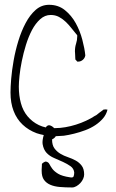

<svg xmlns="http://www.w3.org/2000/svg" viewBox="-20 -575 491 812"><path d="M156.2 147.5V141.6Q156.2 137.7 156.7 132.8Q157.2 127.9 157.2 123V118.2Q159.2 115.2 165.5 111.3Q171.9 107.4 174.8 108.4Q184.6 110.4 189 119.1Q193.4 127.9 201.2 138.7Q209 149.4 225.6 159.7Q242.2 169.9 275.4 174.8Q289.1 177.7 291.5 170.4Q293.9 163.1 293.9 154.3Q292 137.7 278.3 127.9Q264.6 118.2 246.6 109.9Q228.5 101.6 209 93.3Q189.5 85 176.8 71.3Q164.1 57.6 160.2 34.2Q158.2 19.5 165 -3.9Q149.4 -6.8 134.8 -11.7Q100.6 -24.4 75.7 -47.9Q50.8 -71.3 37.6 -105.5Q24.4 -139.6 24.4 -183.6Q24.4 -206.1 27.3 -241.7Q30.3 -277.3 37.6 -318.8Q44.9 -360.4 57.6 -401.9Q70.3 -443.4 88.4 -477.5Q106.4 -511.7 130.9 -533.2Q155.3 -554.7 187.5 -554.7Q226.6 -554.7 254.4 -532.2Q282.2 -509.8 300.3 -477.1Q318.4 -444.3 328.1 -407.2Q337.9 -370.1 340.8 -340.8Q338.9 -329.1 330.1 -321.8Q321.3 -314.5 311.5 -314.5H306.6L302.7 -319.3Q299.8 -322.3 298.8 -323.2Q298.8 -326.2 298.3 -330.6Q297.9 -335 297.9 -340.8Q297.9 -346.7 297.4 -351.1Q296.9 -355.5 296.9 -357.4Q296.9 -376 301.8 -390.6Q306.6 -405.3 306.6 -420.9V-425.8Q294.9 -439.5 283.2 -454.6Q271.5 -469.7 258.3 -482.4Q245.1 -495.1 229.5 -503.4Q213.9 -511.7 194.3 -511.7Q169.9 -511.7 149.9 -493.7Q129.9 -475.6 115.2 -447.8Q100.6 -419.9 89.8 -385.3Q79.1 -350.6 72.3 -316.9Q65.4 -283.2 62.5 -254.4Q59.6 -225.6 59.6 -209Q59.6 -170.9 68.4 -138.7Q77.1 -106.4 96.7 -83Q116.2 -59.6 144.5 -45.9Q159.2 -39.1 173.8 -36.1Q175.8 -40 178.7 -42Q184.6 -46.9 192.4 -44.4Q200.2 -42 207 -35.2L209 -33.2H213.9Q234.4 -33.2 256.8 -37.1Q279.3 -41 301.3 -47.9Q323.2 -54.7 344.2 -64.5Q365.2 -74.2 382.8 -85.9Q384.8 -85.9 389.6 -89.8Q394.5 -93.8 399.9 -98.1Q405.3 -102.5 410.6 -106Q416 -109.4 417 -111.3Q418 -111.3 421.4 -111.8Q424.8 -112.3 425.8 -112.3Q427.7 -112.3 430.7 -111.8Q433.6 -111.3 434.6 -111.3Q429.7 -90.8 416 -74.7Q402.3 -58.6 383.3 -45.9Q364.3 -33.2 340.8 -24.4Q317.4 -15.6 293.9 -9.8Q270.5 -3.9 250 -1Q230.5 0 215.8 1Q211.9 8.8 200.2 14.6Q200.2 39.1 210.4 52.7Q220.7 66.4 235.4 75.2Q250 84 267.6 89.8Q285.2 95.7 300.3 104Q315.4 112.3 325.7 126Q335.9 139.6 335.9 163.1Q335.9 171.9 331.5 181.6Q327.1 191.4 319.8 199.2Q312.5 207 303.2 212.4Q293.9 217.8 285.2 217.8Q256.8 217.8 233.4 215.8Q210 213.9 192.9 206.5Q175.8 199.2 166 185.5Q156.2 171.9 156.2 147.5Z"/></svg>

Font: Zeyada
Style: Regular
Weight: 400
Version: Version 1.002 2010